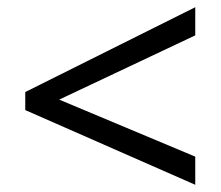

<svg xmlns="http://www.w3.org/2000/svg" viewBox="-20 -628 612 532"><path d="M521 -116 50 -323V-373L521 -608V-530L144 -352L521 -194Z"/></svg>

Font: Noto Sans Old North Arabian
Style: Regular
Weight: 400
Designer: Monotype Design Team
Foundry: Monotype Imaging Inc.
Version: Version 2.001; ttfautohint (v1.8.4.7-5d5b)